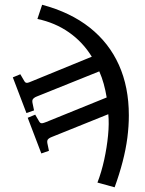

<svg xmlns="http://www.w3.org/2000/svg" viewBox="-20 -545 613 812"><path d="M158.2 -524.9Q278.3 -492.7 359.6 -428.2Q440.9 -363.8 482.9 -270.3Q524.9 -176.8 524.9 -57.1Q524.9 -11.2 518.6 37.8Q512.2 86.9 498.5 139.4Q484.9 191.9 464.8 247.1L392.1 227.1Q409.2 183.1 420.7 130.6Q432.1 78.1 437 27.6Q441.9 -22.9 438 -62L199.2 34.2Q191.4 37.1 186.3 41Q181.2 44.9 180.2 49.6Q179.2 54.2 180.2 60.1L187 92.8L154.8 104L97.2 -46.9L128.9 -60.1L144 -34.2Q147 -28.3 150.4 -25.6Q153.8 -22.9 159.4 -23.9Q165 -24.9 174.8 -28.8L431.2 -132.8Q426.3 -162.6 418.7 -190.2Q411.1 -217.8 399.9 -243.2L136.2 -137.2Q128.4 -134.3 123.3 -130.1Q118.2 -126 117.2 -121.6Q116.2 -117.2 117.2 -110.8L124 -78.1L91.8 -66.9L34.2 -217.8L65.9 -231L81.1 -205.1Q84 -199.2 87.4 -196.5Q90.8 -193.8 96.4 -194.8Q102.1 -195.8 111.8 -200.2L368.2 -305.2Q330.1 -367.2 271.5 -408.2Q212.9 -449.2 138.2 -464.8Z"/></svg>

Font: Literata
Style: Regular
Weight: 400
Designer: Latin by Veronika Burian and Jose Scaglione. Greek by Irene Vlachou. Cyrillic by Vera Evstafieva.
Foundry: TypeTogether
Version: Version 3.002